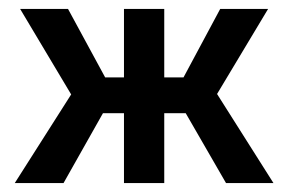

<svg xmlns="http://www.w3.org/2000/svg" viewBox="-20 -409 644 429"><path d="M485 0 395 -156H347V0H257V-156H210L122 0H13L139 -198L25 -389H132L215 -236H257V-389H347V-236H390L472 -389H579L465 -199L591 0Z"/></svg>

Font: MB Grotesk
Style: Regular
Weight: 400
Designer: Nawras Khrais
Foundry: Nawras Khrais
Version: Version 1.000;PS 001.000;hotconv 1.0.88;makeotf.lib2.5.64775